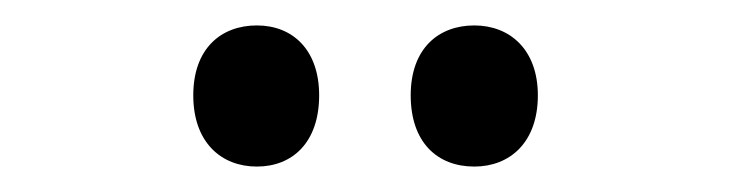

<svg xmlns="http://www.w3.org/2000/svg" viewBox="-20 -750 578 151"><path d="M132 -675C132 -638 154 -619 182 -619C210 -619 231 -638 231 -675C231 -711 210 -730 182 -730C154 -730 132 -712 132 -675ZM303 -675C303 -638 324 -619 353 -619C381 -619 403 -638 403 -675C403 -711 381 -730 353 -730C325 -730 303 -712 303 -675Z"/></svg>

Font: Noto Sans Sinhala UI Condensed Medium
Style: Regular
Weight: 500
Width: 3
Designer: Jelle Bosma - Monotype Design Team
Foundry: Monotype Imaging Inc.
Version: Version 2.006